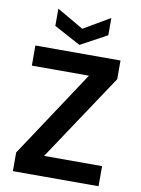

<svg xmlns="http://www.w3.org/2000/svg" viewBox="-99 -987 771 1053"><g transform="rotate(10 286.5 -460.5)"><path d="M48 0V-104L368 -588H50V-700H524V-596L202 -112H525V0ZM287 -745 139 -825V-921L287 -835L434 -921V-825Z"/></g></svg>

Font: DM Sans 20pt
Style: Bold
Weight: 700
Version: Version 4.004;gftools[0.9.30]